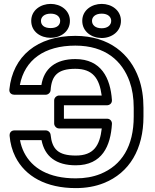

<svg xmlns="http://www.w3.org/2000/svg" viewBox="-20 -930 794 985"><path d="M366.5 -627C264.5 -627 205.7 -577.9 192.4 -494H81.9C106.9 -623.1 207.5 -696 366.5 -696C520.8 -696 606.9 -617.7 644.9 -511.6C658.8 -472.8 666 -428 666 -377V-332C666 -180.2 604.7 -81.5 494.2 -37.2C457.5 -22.6 415.9 -15 368.7 -15C229.6 -15 143.9 -67.5 103.4 -148.2C93.6 -167.7 86.8 -188.6 82.6 -211H193.1C209.4 -127.1 268 -82 368.7 -82C504.3 -82 547.6 -181.5 554.3 -294.5C555 -307.4 545.6 -321 529.3 -321H307.9V-390H529.3C542.1 -390 555.4 -400 554.2 -416.7C546.4 -529.7 499.2 -627 366.5 -627ZM366.5 -577C456.1 -577 489.8 -528 501.7 -440H282.9C272.2 -440 257.9 -430.1 257.9 -415V-296C257.9 -285.3 267.8 -271 282.9 -271H502.1C491.8 -183.2 460.9 -132 368.7 -132C277.7 -132 247.1 -165.5 239.6 -238.6C238.4 -250.3 227.8 -261 214.7 -261H54.1C34 -261 28.3 -244.8 29.2 -234C32.4 -195.1 42.2 -158.8 58.7 -125.8C109.3 -24.8 216.8 35 368.7 35C421.2 35 469.4 26.6 512.7 9.2C644.9 -43.7 716 -165.8 716 -332V-377C716 -432.7 708.2 -483.2 692 -528.4C647.7 -652.2 541 -746 366.5 -746C170.8 -746 45.5 -641.9 28.1 -471.5C26 -450.6 42.4 -444 53 -444H214.7C226 -444 238.7 -453.5 239.6 -467.3C244.8 -542.2 275.9 -577 366.5 -577ZM240 -786C205.4 -786 190.2 -801.9 190.2 -823C190.2 -842.8 206.9 -860 240 -860C272.3 -860 288.7 -842.8 288.7 -823C288.7 -802.1 273.2 -786 240 -786ZM240 -736C291.1 -736 338.7 -767.8 338.7 -823C338.7 -877.5 290.6 -910 240 -910C189.5 -910 140.2 -878.3 140.2 -823C140.2 -767 188.5 -736 240 -736ZM501.8 -785C468.4 -785 452 -802.1 452 -823C452 -842.8 468.7 -860 501.8 -860C534.1 -860 550.5 -842.8 550.5 -823C550.5 -802.4 533.9 -785 501.8 -785ZM501.8 -735C553 -735 600.5 -768.4 600.5 -823C600.5 -877.5 552.4 -910 501.8 -910C451.3 -910 402 -878.3 402 -823C402 -767.6 450.3 -735 501.8 -735Z"/></svg>

Font: Asimov
Style: WidOu
Weight: 500
Designer: Google
Version: Version 2.000980; 2014